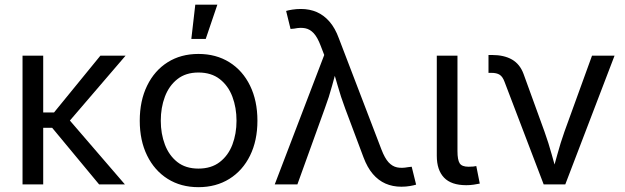

<svg xmlns="http://www.w3.org/2000/svg" viewBox="-20 -775 2627 807"><path d="M161.6 -541V0H74.7V-541ZM507.8 -541 247.6 -237.8H128.4V-302.2H207L401.9 -541ZM396.5 0 197.3 -240.2 243.7 -303.2 504.9 0Z M814 11.7Q740.2 11.7 684.8 -23.2Q629.4 -58.1 598.4 -121.1Q567.4 -184.1 567.4 -267.6Q567.4 -351.6 598.4 -415Q629.4 -478.5 684.8 -513.4Q740.2 -548.3 814 -548.3Q888.2 -548.3 944.1 -513.4Q1000 -478.5 1031 -415Q1062 -351.6 1062 -267.6Q1062 -184.1 1031 -121.1Q1000 -58.1 944.1 -23.2Q888.2 11.7 814 11.7ZM814 -66.4Q868.2 -66.4 903.8 -94Q939.5 -121.6 956.8 -167.2Q974.1 -212.9 974.1 -267.6Q974.1 -322.3 956.8 -368.4Q939.5 -414.6 903.8 -442.4Q868.2 -470.2 814 -470.2Q760.7 -470.2 725.6 -442.4Q690.4 -414.6 673.1 -368.7Q655.8 -322.8 655.8 -267.6Q655.8 -212.9 673.1 -167.2Q690.4 -121.6 725.3 -94Q760.3 -66.4 814 -66.4ZM784.2 -611.3 800.8 -755.4H893.6L844.7 -611.3Z M1134.8 0 1342.8 -543.9 1328.1 -582Q1314.5 -618.2 1298.6 -635.3Q1282.7 -652.3 1262.9 -656.2Q1243.2 -660.2 1217.3 -654.8L1201.2 -653.3L1182.6 -729Q1191.4 -731.9 1208.7 -734.6Q1226.1 -737.3 1244.6 -737.3Q1281.7 -737.3 1311.8 -724.1Q1341.8 -710.9 1365.2 -683.8Q1388.7 -656.7 1404.3 -613.8L1583.5 -146Q1597.2 -110.4 1613 -93Q1628.9 -75.7 1648.9 -71.5Q1668.9 -67.4 1694.3 -72.3L1710.4 -74.2L1729 1Q1720.2 3.9 1703.6 6.8Q1687 9.8 1667 9.8Q1630.4 9.8 1600.3 -3.4Q1570.3 -16.6 1547.1 -43.7Q1523.9 -70.8 1507.8 -113.8L1430.7 -319.3Q1412.1 -369.1 1399.2 -415.3Q1386.2 -461.4 1372.1 -508.3H1402.3Q1388.7 -462.9 1376 -415.3Q1363.3 -367.7 1345.2 -319.3L1230 0Z M1939.9 3.4Q1876.5 3.4 1846.2 -28.6Q1815.9 -60.5 1815.9 -120.1V-541H1902.8V-140.1Q1902.8 -103 1912.1 -88.6Q1921.4 -74.2 1949.2 -74.2Q1961.9 -74.2 1969 -75Q1976.1 -75.7 1981.9 -77.1L1996.6 -3.4Q1985.8 -1 1970.7 1.2Q1955.6 3.4 1939.9 3.4Z M2265.1 0 2100.6 -431.2Q2092.8 -452.6 2080.3 -460.7Q2067.9 -468.8 2045.4 -468.8H2033.2V-543.9H2047.9Q2098.6 -543.9 2132.1 -524.7Q2165.5 -505.4 2180.7 -463.9L2268.6 -221.7Q2286.1 -172.9 2299.1 -125.2Q2312 -77.6 2326.2 -32.7H2295.9Q2309.6 -77.6 2322.5 -125.5Q2335.4 -173.3 2352.5 -221.7L2468.3 -541H2563L2356 0Z"/></svg>

Font: Inter 17pt
Style: Regular
Weight: 400
Version: Version 4.001;git-66647c0bb